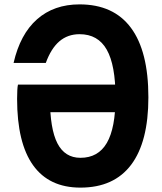

<svg xmlns="http://www.w3.org/2000/svg" viewBox="-20 -838 740 876"><path d="M561 -326H162L208 -388Q208 -250 242 -184Q276 -118 347 -118Q428 -118 467.5 -186Q507 -254 507 -394Q507 -541 467 -611.5Q427 -682 343 -682Q289 -682 251 -649.5Q213 -617 189 -551H42Q72 -682 149 -750Q226 -818 343 -818Q498 -818 577.5 -711Q657 -604 657 -394Q657 -191 578.5 -86.5Q500 18 347 18Q204 18 131 -84Q58 -186 58 -387Q58 -410 59 -427Q60 -444 62 -452H561Z"/></svg>

Font: Martian Mono SemiExpanded SemiBold
Style: Regular
Weight: 600
Monospace: yes
Version: Version 0.930